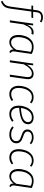

<svg xmlns="http://www.w3.org/2000/svg" viewBox="1590 -2419 981 4297"><g transform="rotate(90 2080.5 -270.5)"><path d="M208 -609 196 -522H337L326 -483H190L125 -13Q116 54 97.5 92.5Q79 131 49.5 153.5Q20 176 -33 200L-48 165Q-7 145 17 126Q41 107 56.5 74Q72 41 80 -15L145 -483H55L61 -522H150L163 -613Q172 -674 213 -707.5Q254 -741 319 -741Q350 -741 378 -732.5Q406 -724 435 -706L415 -674Q389 -689 367 -695.5Q345 -702 320 -702Q221 -702 208 -609Z M706 -525 693 -483Q671 -489 652 -489Q595 -489 555 -443Q515 -397 477 -305L433 0H387L461 -522H501L485 -388Q516 -458 557.5 -495Q599 -532 656 -532Q685 -532 706 -525Z M1140 -490 1085 -112Q1082 -93 1082 -78Q1082 -57 1089.5 -43.5Q1097 -30 1116 -23L1103 11Q1072 2 1056 -16Q1040 -34 1040 -71L1041 -86Q1010 -41 968.5 -15Q927 11 878 11Q801 11 757.5 -43Q714 -97 714 -192Q714 -270 741.5 -348.5Q769 -427 828.5 -479.5Q888 -532 979 -532Q1027 -532 1063.5 -521.5Q1100 -511 1140 -490ZM763 -193Q763 -113 794.5 -71Q826 -29 883 -29Q931 -29 970.5 -58.5Q1010 -88 1045 -145L1091 -467Q1043 -494 980 -494Q905 -494 856.5 -447Q808 -400 785.5 -330.5Q763 -261 763 -193Z M1704 -407Q1704 -389 1701 -369L1649 0H1603L1655 -367Q1658 -387 1658 -402Q1658 -493 1575 -493Q1469 -493 1371 -312L1327 0H1281L1355 -522H1394L1379 -382Q1419 -454 1471.5 -493Q1524 -532 1583 -532Q1641 -532 1672.5 -499.5Q1704 -467 1704 -407Z M2247 -480 2220 -451Q2197 -472 2170.5 -482.5Q2144 -493 2109 -493Q2036 -493 1989 -446.5Q1942 -400 1921 -331.5Q1900 -263 1900 -197Q1900 -114 1937 -72.5Q1974 -31 2040 -31Q2106 -31 2171 -76L2192 -43Q2122 11 2038 11Q1952 11 1902 -44Q1852 -99 1852 -199Q1852 -274 1879 -351Q1906 -428 1964 -480Q2022 -532 2110 -532Q2194 -532 2247 -480Z M2345 -209V-199Q2345 -113 2382.5 -71.5Q2420 -30 2485 -30Q2527 -30 2561.5 -43Q2596 -56 2635 -84L2657 -51Q2615 -20 2573 -4.5Q2531 11 2483 11Q2395 11 2346 -43.5Q2297 -98 2297 -198Q2297 -277 2326 -354Q2355 -431 2414.5 -481.5Q2474 -532 2562 -532Q2632 -532 2672.5 -497.5Q2713 -463 2713 -409Q2713 -316 2617.5 -268.5Q2522 -221 2345 -209ZM2348 -247Q2507 -258 2586 -297Q2665 -336 2665 -407Q2665 -445 2639 -469Q2613 -493 2562 -493Q2497 -493 2451.5 -457.5Q2406 -422 2380.5 -366Q2355 -310 2348 -247Z M3162 -475 3137 -447Q3107 -470 3076 -481.5Q3045 -493 3006 -493Q2947 -493 2911.5 -467.5Q2876 -442 2876 -397Q2876 -362 2901.5 -339Q2927 -316 2993 -296Q3071 -271 3105 -236.5Q3139 -202 3139 -147Q3139 -78 3087 -33.5Q3035 11 2941 11Q2881 11 2838 -7.5Q2795 -26 2760 -58L2787 -86Q2821 -58 2857 -44Q2893 -30 2940 -30Q3010 -30 3050.5 -59.5Q3091 -89 3091 -144Q3091 -187 3065 -212Q3039 -237 2968 -259Q2890 -283 2859.5 -315Q2829 -347 2829 -396Q2829 -434 2851 -465Q2873 -496 2913 -514Q2953 -532 3006 -532Q3053 -532 3091 -518Q3129 -504 3162 -475Z M3665 -480 3638 -451Q3615 -472 3588.5 -482.5Q3562 -493 3527 -493Q3454 -493 3407 -446.5Q3360 -400 3339 -331.5Q3318 -263 3318 -197Q3318 -114 3355 -72.5Q3392 -31 3458 -31Q3524 -31 3589 -76L3610 -43Q3540 11 3456 11Q3370 11 3320 -44Q3270 -99 3270 -199Q3270 -274 3297 -351Q3324 -428 3382 -480Q3440 -532 3528 -532Q3612 -532 3665 -480Z M4140 -490 4085 -112Q4082 -93 4082 -78Q4082 -57 4089.5 -43.5Q4097 -30 4116 -23L4103 11Q4072 2 4056 -16Q4040 -34 4040 -71L4041 -86Q4010 -41 3968.5 -15Q3927 11 3878 11Q3801 11 3757.5 -43Q3714 -97 3714 -192Q3714 -270 3741.5 -348.5Q3769 -427 3828.5 -479.5Q3888 -532 3979 -532Q4027 -532 4063.5 -521.5Q4100 -511 4140 -490ZM3763 -193Q3763 -113 3794.5 -71Q3826 -29 3883 -29Q3931 -29 3970.5 -58.5Q4010 -88 4045 -145L4091 -467Q4043 -494 3980 -494Q3905 -494 3856.5 -447Q3808 -400 3785.5 -330.5Q3763 -261 3763 -193Z"/></g></svg>

Font: Fira Sans ExtraLight
Style: Italic
Weight: 275
Italic angle: -8°
Designer: Carrois Corporate & Edenspiekermann AG
Foundry: Carrois Corporate GbR & Edenspiekermann AG
Version: Version 4.203